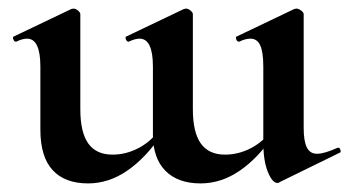

<svg xmlns="http://www.w3.org/2000/svg" viewBox="-20 -415 813 447"><path d="M336 -102V-260Q336 -325 305 -325Q294 -325 280 -318H279Q275 -318 273 -323.5Q271 -329 274 -330L408 -394L413 -395Q418 -395 423.5 -390.5Q429 -386 429 -382V-161Q429 -107 447.5 -81Q466 -55 504 -55Q535 -55 564 -70Q593 -85 611 -111L616 -99Q581 -47 538 -17.5Q495 12 447 12Q394 12 365 -17.5Q336 -47 336 -102ZM74 -113V-260Q74 -325 43 -325Q32 -325 18 -318H17Q13 -318 11 -323.5Q9 -329 12 -330L146 -394L151 -395Q156 -395 161.5 -390.5Q167 -386 167 -382V-161Q167 -107 185.5 -81Q204 -55 242 -55Q273 -55 302 -70Q331 -85 349 -111L354 -99Q319 -47 276 -17.5Q233 12 185 12Q131 12 102.5 -19Q74 -50 74 -113ZM593 -83V-260Q593 -293 586 -309Q579 -325 563 -325Q551 -325 537 -318H536Q532 -318 530 -323.5Q528 -329 531 -330L665 -394L670 -395Q675 -395 681 -390.5Q687 -386 687 -382V-117Q687 -86 694.5 -71.5Q702 -57 718 -57Q735 -57 766 -71H768Q771 -71 772.5 -66Q774 -61 772 -60L633 8Q631 9 629.5 10Q628 11 626 11Q614 11 603.5 -15Q593 -41 593 -83Z"/></svg>

Font: Cormorant Infant
Style: Bold
Weight: 700
Designer: Christian Thalmann (Catharsis Fonts)
Foundry: Catharsis Fonts
Version: Version 4.000